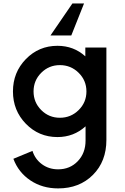

<svg xmlns="http://www.w3.org/2000/svg" viewBox="-20 -771 710 1094"><path d="M458.8 -751.2 386.2 -568.8H267.5L392.5 -751.2ZM466.2 -500H586.2V26.2Q586.2 148.8 509.4 225.6Q432.5 302.5 311.2 302.5Q221.2 302.5 153.1 256.9Q85 211.2 56.2 133.8L165 88.8Q180 136.2 219.4 165Q258.8 193.8 311.2 193.8Q378.8 193.8 423.1 147.5Q467.5 101.2 467.5 30V-51.2Q400 10 307.5 10Q201.2 10 127.5 -65.6Q53.8 -141.2 53.8 -250Q53.8 -358.8 127.5 -434.4Q201.2 -510 307.5 -510Q400 -510 466.2 -450ZM215 -143.8Q258.8 -100 321.2 -100Q383.8 -100 428.1 -143.8Q472.5 -187.5 472.5 -250Q472.5 -312.5 428.1 -356.2Q383.8 -400 321.2 -400Q258.8 -400 215 -356.2Q171.2 -312.5 171.2 -250Q171.2 -187.5 215 -143.8Z"/></svg>

Font: Now Alt Medium
Style: Regular
Weight: 500
Designer: Alfredo Marco Pradil
Foundry: Alfredo Marco Pradil
Version: Version 1.002;PS 001.002;hotconv 1.0.88;makeotf.lib2.5.64775